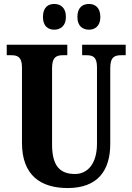

<svg xmlns="http://www.w3.org/2000/svg" viewBox="-20 -940 668 970"><path d="M430 -790C458 -790 487 -807 487 -854C487 -904 458 -920 430 -920C399 -920 371 -904 371 -854C371 -807 399 -790 430 -790ZM254 -790C283 -790 313 -807 313 -854C313 -904 283 -920 254 -920C224 -920 197 -904 197 -854C197 -807 224 -790 254 -790ZM322 10C474 10 537 -79 537 -213V-596C537 -654 561 -661 593 -661H615V-714H395V-661H416C448 -661 470 -654 470 -600V-215C470 -112 422 -61 359 -61C286 -61 243 -98 243 -210V-596C243 -654 268 -661 298 -661H320V-714H14V-661H36C67 -661 91 -654 91 -600V-218C91 -54 186 10 322 10Z"/></svg>

Font: Noto Serif Armenian ExtraCondensed ExtraBold
Style: Regular
Weight: 800
Width: 2
Designer: Monotype Design Team
Foundry: Monotype Imaging Inc.
Version: Version 2.008